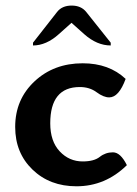

<svg xmlns="http://www.w3.org/2000/svg" viewBox="-20 -652 486 679"><path d="M250.5 6.8Q156.2 6.8 95 -52.2Q33.7 -111.3 33.7 -203.1Q33.7 -300.3 102.1 -364.3Q170.4 -428.2 272.5 -428.2Q365.7 -428.2 424.3 -373Q400.4 -307.6 366.2 -307.6Q346.2 -307.6 321.5 -325.9Q296.9 -344.2 262.2 -344.2Q157.7 -344.2 157.7 -215.8Q157.7 -152.3 191.2 -116.7Q224.6 -81.1 272.5 -81.1Q312.5 -81.1 332.8 -97.2Q353 -113.3 379.4 -113.3Q406.2 -113.3 428.7 -67.9Q352.5 6.8 250.5 6.8ZM371.6 -491.2Q322.8 -491.2 277.8 -531.2L232.9 -571.3L188 -531.2Q143.6 -491.2 96.7 -491.2V-501L181.6 -609.4Q199.2 -632.3 233.4 -632.3Q267.1 -632.3 285.2 -609.4L371.6 -501Z"/></svg>

Font: ALMAS
Style: Bold
Weight: 700
Designer: ALMAS Font/ by Husham Jawad Kadhim, derived from the Bainsely font by/ Paul James MIller
Foundry: High-Logic / Made with FontCreator
Version: Version 1.411;September 19, 2021;FontCreator 14.0.0.2814 32-